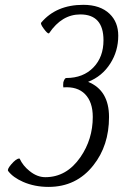

<svg xmlns="http://www.w3.org/2000/svg" viewBox="-20 -751 507 780"><path d="M460.4 -606Q460.4 -543.5 428.2 -493.2Q395 -440.9 337.9 -418.5Q422.9 -384.3 422.9 -275.4Q422.9 -159.7 359.4 -79.6Q290.5 8.3 177.2 8.3Q120.6 8.3 73.7 -12.2Q32.7 -30.3 13.2 -56.2Q8.3 -63 25.4 -83Q45.9 -106.9 58.1 -106.9Q59.6 -106.9 60.1 -106Q73.2 -77.6 100.1 -56.2Q130.9 -31.2 164.1 -31.2Q250.5 -31.2 306.6 -112.3Q356.9 -185.1 356.9 -275.9Q356.9 -336.4 325.7 -368.4Q294.4 -400.4 237.3 -396Q235.8 -401.9 237.3 -417Q242.7 -434.1 249 -434.1Q318.4 -434.1 359.9 -477.5Q400.4 -519.5 400.4 -587.4Q400.4 -692.4 306.2 -692.4Q231 -692.4 179.7 -616.2Q178.7 -615.2 177.7 -615.2Q171.9 -615.2 157.5 -634.8Q143.1 -654.3 147.5 -659.2Q208.5 -731.4 318.4 -731.4Q387.2 -731.4 425.3 -694.8Q460.4 -661.1 460.4 -606Z"/></svg>

Font: Dai Banna SIL Light
Style: Oblique
Weight: 400
Italic angle: -11°
Designer: Victor Gaultney
Foundry: SIL International
Version: Version 2.000